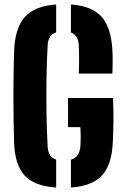

<svg xmlns="http://www.w3.org/2000/svg" viewBox="-20 -829 562 858"><path d="M231 9Q134.5 3 90.5 -44.2Q46.5 -91.5 43 -191Q41.5 -233 40.8 -286.8Q40 -340.5 40 -397.5Q40 -454.5 40.8 -507.5Q41.5 -560.5 43 -601Q47 -704 91 -753.2Q135 -802.5 231 -809V-684Q196 -674 193 -628Q189 -558 187.8 -479.2Q186.5 -400.5 187.8 -321.8Q189 -243 193 -173Q196 -126 231 -116ZM332 -500Q335 -564 332 -628Q329 -673 297 -683.5V-809Q389.5 -802.5 432.5 -755.8Q475.5 -709 482 -610Q483.5 -587 483.5 -555.2Q483.5 -523.5 482 -500ZM297 9V-115.5Q334.5 -125.5 339 -173Q340.5 -190.5 340.5 -217.2Q340.5 -244 339 -261H284V-391H485Q487.5 -345.5 487 -291.2Q486.5 -237 484 -191Q479 -91.5 435.5 -44.5Q392 2.5 297 9Z"/></svg>

Font: Big Shoulders Stencil Text Black
Style: Regular
Weight: 900
Designer: Patric King
Foundry: XO Type Co
Version: Version 1.000